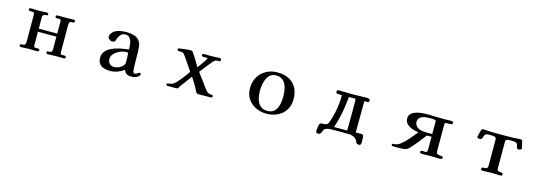

<svg xmlns="http://www.w3.org/2000/svg" viewBox="13 -1452 6973 2467"><g transform="rotate(15 3500.0 -218.0)"><path d="M819 -15Q819 -2 812 1.5Q805 5 793 5Q768 5 743 4Q718 3 692 3Q666 3 639 5Q612 7 586 7Q577 7 570.5 3Q564 -1 564 -11Q564 -29 578 -29.5Q592 -30 604 -30Q626 -30 630.5 -47.5Q635 -65 635 -81Q635 -121 634.5 -160.5Q634 -200 634 -240H389V-66Q389 -53 392.5 -42.5Q396 -32 412 -32Q419 -32 428 -32Q437 -32 444 -32Q451 -32 459 -28Q467 -24 467 -15Q467 1 454 3Q441 5 429 5Q407 5 385 4Q363 3 340 3Q312 3 285 5Q258 7 230 7Q221 7 214.5 3Q208 -1 208 -11Q208 -27 219 -28.5Q230 -30 242 -30Q268 -30 275 -46Q282 -62 282 -84Q282 -170 281.5 -256Q281 -342 281 -428Q281 -444 277.5 -457Q274 -470 254 -470Q248 -470 241.5 -469.5Q235 -469 229 -469Q220 -469 210.5 -472Q201 -475 201 -487Q201 -499 208.5 -503Q216 -507 227 -507Q253 -507 279 -505.5Q305 -504 331 -504Q356 -504 382.5 -506Q409 -508 434 -508Q442 -508 450.5 -504.5Q459 -501 459 -491Q459 -477 449.5 -474.5Q440 -472 428 -472Q406 -472 397 -459.5Q388 -447 388 -430Q388 -395 388.5 -355.5Q389 -316 389 -281H634Q634 -319 634.5 -358Q635 -397 635 -435Q635 -449 632 -459.5Q629 -470 612 -470Q605 -470 598.5 -469.5Q592 -469 585 -469Q576 -469 566.5 -472Q557 -475 557 -487Q557 -507 581 -507Q607 -507 635.5 -506.5Q664 -506 689 -506Q714 -506 740.5 -507.5Q767 -509 792 -509Q800 -509 807 -505Q814 -501 814 -491Q814 -480 807.5 -476Q801 -472 793 -472Q789 -471 783 -471Q777 -471 772 -471Q750 -471 745.5 -453Q741 -435 741 -418Q741 -330 741.5 -242Q742 -154 742 -66Q742 -53 745 -42.5Q748 -32 764 -32Q771 -32 779 -32.5Q787 -33 794 -33Q803 -33 811 -30Q819 -27 819 -15Z M1583 -171Q1583 -176 1583 -191.5Q1583 -207 1582 -225Q1581 -243 1580.5 -257Q1580 -271 1578 -273Q1573 -280 1568.5 -281Q1564 -282 1556 -282Q1529 -282 1496 -272Q1463 -262 1433.5 -243Q1404 -224 1385 -198.5Q1366 -173 1366 -141Q1366 -103 1389 -79Q1412 -55 1451 -55Q1480 -55 1509.5 -67.5Q1539 -80 1559 -101Q1567 -109 1575 -120.5Q1583 -132 1583 -143ZM1806 -48Q1806 -42 1802 -38Q1783 -13 1755 -3Q1727 7 1697 7Q1658 7 1634 -6.5Q1610 -20 1596 -57Q1557 -27 1510.5 -10Q1464 7 1414 7Q1369 7 1331 -4.5Q1293 -16 1270 -45Q1247 -74 1247 -126Q1247 -171 1270 -203Q1293 -235 1330.5 -256.5Q1368 -278 1412.5 -291Q1457 -304 1500.5 -311Q1544 -318 1578 -322Q1578 -346 1575.5 -375.5Q1573 -405 1564 -433Q1555 -461 1536 -479Q1517 -497 1485 -497Q1445 -497 1421 -468Q1397 -439 1386 -404Q1385 -400 1383.5 -393Q1382 -386 1380 -383Q1374 -375 1362 -370Q1350 -365 1340 -365Q1322 -365 1303 -380Q1284 -395 1284 -414Q1284 -428 1287.5 -438Q1291 -448 1299 -460Q1320 -491 1353.5 -505.5Q1387 -520 1424.5 -525Q1462 -530 1496 -530Q1544 -530 1592.5 -516.5Q1641 -503 1669 -459Q1688 -430 1692 -395Q1696 -360 1697 -325Q1698 -290 1698 -254.5Q1698 -219 1699 -184Q1699 -172 1699.5 -142Q1700 -112 1703 -86Q1704 -80 1705.5 -69.5Q1707 -59 1711.5 -50Q1716 -41 1724 -41Q1737 -41 1749.5 -47Q1762 -53 1772 -60Q1777 -65 1780 -67Q1783 -69 1789 -69Q1794 -69 1801 -63.5Q1808 -58 1806 -48Z M2773 -18Q2773 -7 2764.5 -3Q2756 1 2745.5 1Q2735 1 2727 1Q2692 1 2656.5 1.5Q2621 2 2586 2Q2578 2 2573 0.5Q2568 -1 2562 -8Q2549 -22 2541.5 -41.5Q2534 -61 2524 -77Q2507 -107 2488 -136.5Q2469 -166 2451 -195Q2431 -168 2411.5 -141Q2392 -114 2372 -87Q2359 -71 2346.5 -55Q2334 -39 2324 -21Q2323 -18 2321 -14Q2319 -10 2317 -8Q2312 -2 2304.5 0Q2297 2 2290 2H2186Q2177 2 2167.5 -0.5Q2158 -3 2158 -15Q2158 -23 2164 -27Q2166 -29 2181 -30.5Q2196 -32 2215 -37Q2234 -42 2248 -52Q2267 -65 2289.5 -89.5Q2312 -114 2334.5 -143Q2357 -172 2377.5 -200Q2398 -228 2412 -248Q2384 -292 2354 -334.5Q2324 -377 2295 -420Q2288 -430 2278.5 -442.5Q2269 -455 2258 -461Q2247 -467 2235.5 -467Q2224 -467 2212 -467Q2203 -467 2192 -469.5Q2181 -472 2181 -484Q2181 -489 2181.5 -491.5Q2182 -494 2186 -498Q2188 -501 2210 -504Q2232 -507 2261 -510.5Q2290 -514 2314.5 -516Q2339 -518 2346 -518Q2355 -518 2363.5 -515Q2372 -512 2377 -504Q2403 -469 2431.5 -421Q2460 -373 2486 -329Q2491 -336 2506.5 -357Q2522 -378 2539.5 -403Q2557 -428 2569.5 -447.5Q2582 -467 2582 -472Q2582 -477 2574 -477.5Q2566 -478 2563 -478Q2554 -478 2545 -477.5Q2536 -477 2527 -477Q2517 -477 2509.5 -481.5Q2502 -486 2502 -497Q2502 -508 2509 -511.5Q2516 -515 2525 -515Q2548 -515 2571 -514.5Q2594 -514 2616 -514Q2643 -514 2675.5 -516Q2708 -518 2735 -518Q2743 -518 2749 -512.5Q2755 -507 2755 -497Q2755 -477 2730 -477Q2721 -477 2710.5 -477Q2700 -477 2695 -475Q2683 -472 2673.5 -463.5Q2664 -455 2656 -446Q2621 -406 2588.5 -363Q2556 -320 2523 -278Q2548 -245 2572 -211.5Q2596 -178 2621 -145Q2635 -126 2649 -106Q2663 -86 2679 -68Q2693 -52 2709.5 -44Q2726 -36 2748 -36Q2756 -36 2764.5 -32.5Q2773 -29 2773 -18Z M3650 -252Q3650 -291 3643.5 -332.5Q3637 -374 3620 -410Q3603 -446 3572 -468Q3541 -490 3492 -490Q3446 -490 3416.5 -466.5Q3387 -443 3370.5 -406Q3354 -369 3347 -327.5Q3340 -286 3340 -250Q3340 -210 3346.5 -169.5Q3353 -129 3370.5 -95Q3388 -61 3419 -40.5Q3450 -20 3499 -20Q3547 -20 3576.5 -41.5Q3606 -63 3622 -98Q3638 -133 3644 -173.5Q3650 -214 3650 -252ZM3786 -249Q3786 -165 3746.5 -105Q3707 -45 3641 -13.5Q3575 18 3495 18Q3417 18 3351.5 -14Q3286 -46 3247 -105.5Q3208 -165 3208 -247Q3208 -331 3246 -395Q3284 -459 3350 -495.5Q3416 -532 3498 -532Q3632 -532 3709 -458.5Q3786 -385 3786 -249Z M4557 -427Q4557 -430 4556.5 -439Q4556 -448 4555 -456Q4554 -464 4550 -464H4465Q4464 -455 4463 -445.5Q4462 -436 4461 -426Q4452 -329 4432.5 -232Q4413 -135 4381 -42H4555Q4556 -72 4556.5 -101.5Q4557 -131 4557 -161ZM4776 49Q4776 68 4771.5 82Q4767 96 4744 96Q4734 96 4725 92Q4716 88 4711 79Q4707 71 4703.5 63Q4700 55 4695 48Q4678 19 4645.5 7.5Q4613 -4 4581 -4H4387Q4365 -4 4342 -3Q4319 -2 4297 5Q4272 12 4262 27Q4252 42 4247 57Q4242 72 4233.5 83Q4225 94 4203 94Q4196 94 4185 89Q4174 84 4174 75Q4174 51 4176.5 26Q4179 1 4186 -21Q4189 -31 4194 -36Q4199 -41 4209 -43Q4218 -45 4227.5 -45.5Q4237 -46 4247 -46Q4270 -46 4284 -54.5Q4298 -63 4306 -85Q4338 -173 4355 -266Q4372 -359 4372 -452Q4372 -464 4364 -464Q4356 -464 4347 -464H4323Q4311 -464 4302 -468.5Q4293 -473 4293 -487Q4293 -505 4302.5 -509Q4312 -513 4327 -513Q4372 -513 4417 -511.5Q4462 -510 4507 -510Q4556 -510 4604 -512Q4652 -514 4701 -514Q4711 -514 4723.5 -506.5Q4736 -499 4736 -488Q4736 -474 4727.5 -469Q4719 -464 4706 -464Q4701 -464 4695 -464.5Q4689 -465 4683 -465Q4671 -465 4671 -453Q4671 -352 4669.5 -249.5Q4668 -147 4668 -46Q4683 -46 4698.5 -46.5Q4714 -47 4729 -47Q4737 -47 4747 -46.5Q4757 -46 4763 -42Q4770 -39 4772.5 -19.5Q4775 0 4775.5 20.5Q4776 41 4776 49Z M5623 -456Q5623 -464 5607.5 -467Q5592 -470 5575 -470.5Q5558 -471 5552 -471Q5527 -471 5498.5 -469Q5470 -467 5444.5 -458Q5419 -449 5403 -430Q5387 -411 5387 -377Q5387 -363 5393 -349.5Q5399 -336 5409 -325Q5428 -303 5458 -293.5Q5488 -284 5520.5 -282.5Q5553 -281 5580 -281Q5591 -281 5602 -281.5Q5613 -282 5623 -283ZM5844 -488Q5844 -471 5828.5 -467.5Q5813 -464 5800 -464Q5790 -464 5780.5 -464.5Q5771 -465 5761 -465Q5746 -465 5743 -456.5Q5740 -448 5740 -436V-90Q5740 -56 5758 -48Q5776 -40 5805 -40Q5811 -40 5822 -35Q5833 -30 5833 -22Q5833 -11 5821.5 -5Q5810 1 5800 1Q5769 1 5738 -1Q5707 -3 5675 -3Q5647 -3 5619 -1.5Q5591 0 5562 0Q5552 0 5541.5 -3.5Q5531 -7 5531 -20Q5531 -31 5539 -35Q5547 -39 5556 -39Q5566 -39 5575 -38Q5584 -37 5594 -37Q5615 -37 5619 -51Q5623 -65 5623 -81V-246L5561 -245Q5519 -191 5476 -136.5Q5433 -82 5385 -32Q5366 -12 5342 -6Q5329 -2 5309 -0.5Q5289 1 5268.5 1.5Q5248 2 5234 2H5188Q5179 2 5167 -0.5Q5155 -3 5155 -15Q5155 -27 5165 -29Q5194 -29 5217.5 -36Q5241 -43 5264 -61Q5317 -102 5359.5 -153.5Q5402 -205 5445 -256Q5416 -261 5384 -269.5Q5352 -278 5323.5 -293.5Q5295 -309 5277.5 -333.5Q5260 -358 5260 -394Q5260 -427 5278 -449Q5296 -471 5325.5 -483.5Q5355 -496 5389 -502Q5423 -508 5455 -509.5Q5487 -511 5511 -511Q5520 -511 5528.5 -511Q5537 -511 5546 -510Q5589 -509 5631 -507.5Q5673 -506 5716 -506Q5741 -506 5765 -507Q5789 -508 5814 -508Q5825 -508 5834.5 -505Q5844 -502 5844 -488Z M6783 -400Q6783 -390 6771.5 -383.5Q6760 -377 6752 -377Q6745 -377 6737.5 -378.5Q6730 -380 6725 -384Q6719 -390 6717 -401.5Q6715 -413 6712 -426Q6709 -439 6699 -448.5Q6689 -458 6667 -461Q6652 -463 6637 -463Q6622 -463 6607 -463Q6598 -463 6585 -461.5Q6572 -460 6561.5 -454Q6551 -448 6551 -435V-75Q6551 -50 6563 -43Q6575 -36 6590.5 -36Q6606 -36 6618 -33Q6630 -30 6630 -13Q6630 0 6622 3.5Q6614 7 6603 7Q6575 7 6546.5 5Q6518 3 6489 3Q6461 3 6433 5Q6405 7 6376 7Q6365 7 6355.5 4Q6346 1 6346 -13Q6346 -28 6356 -31.5Q6366 -35 6379.5 -34.5Q6393 -34 6405.5 -37Q6418 -40 6424 -54Q6427 -62 6427.5 -70Q6428 -78 6428 -85Q6428 -168 6427.5 -248.5Q6427 -329 6427 -411Q6427 -415 6427.5 -419Q6428 -423 6427 -427Q6426 -440 6421 -447Q6416 -454 6403 -457Q6384 -462 6364 -462Q6344 -462 6324 -462Q6299 -462 6287 -453.5Q6275 -445 6270.5 -432.5Q6266 -420 6262.5 -407.5Q6259 -395 6250.5 -386.5Q6242 -378 6222 -378Q6214 -378 6203.5 -383Q6193 -388 6193 -398Q6193 -402 6196.5 -417Q6200 -432 6205 -451Q6210 -470 6214.5 -485Q6219 -500 6221 -503V-502Q6226 -507 6232 -508.5Q6238 -510 6244 -510Q6265 -510 6285.5 -508Q6306 -506 6327 -505Q6372 -504 6417.5 -503.5Q6463 -503 6508 -503Q6543 -503 6578.5 -503.5Q6614 -504 6649 -505Q6671 -506 6692 -508Q6713 -510 6735 -510Q6748 -510 6758 -504Q6759 -503 6763 -488.5Q6767 -474 6771.5 -454.5Q6776 -435 6779.5 -419Q6783 -403 6783 -400Z"/></g></svg>

Font: Kaisei Tokumin ExtraBold
Style: Regular
Weight: 800
Designer: Font-Kai, 金井和夫
Foundry: KAZUO KANAI
Version: Version 5.003